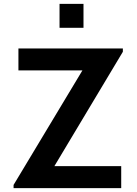

<svg xmlns="http://www.w3.org/2000/svg" viewBox="-20 -970 704 990"><path d="M50 0H605V-113.5H260.5L613.5 -703V-720H75V-607H405L50 -16.5ZM287 -826.5H410.5V-950H287Z"/></svg>

Font: Manrope
Style: Bold
Weight: 700
Designer: Mikhail Sharanda
Foundry: Mikhail Sharanda
Version: Version 4.505;FEAKit 1.0